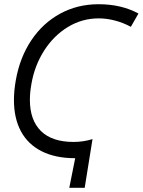

<svg xmlns="http://www.w3.org/2000/svg" viewBox="-20 -750 676 909"><path d="M46 -276.5Q46 -321 55 -371Q74 -478 128.2 -559.2Q182.5 -640.5 264.5 -685.2Q346.5 -730 447 -730Q554.5 -730 635.5 -686L599.5 -623Q563.5 -642.5 524.2 -652.8Q485 -663 447.5 -663Q368.5 -663 301.2 -622Q234 -581 189 -510.5Q144 -440 129 -354Q121.5 -313 121.5 -277.5Q121.5 -181 174 -129.5Q226.5 -78 328 -78Q375 -78 418 -91.5L381 139H308L336 -1Q242.5 -1 177.5 -33.8Q112.5 -66.5 79.2 -128.2Q46 -190 46 -276.5Z"/></svg>

Font: JuliaMono SemiBold
Style: Italic
Weight: 600
Italic angle: -9°
Monospace: yes
Designer: cormullion
Foundry: corm
Version: Version 0.056; ttfautohint (v1.8.4)